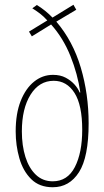

<svg xmlns="http://www.w3.org/2000/svg" viewBox="-20 -844 439 808"><path d="M135 -823Q171 -801 201 -770L289 -824L301 -803L217 -753Q287 -671 320 -559.5Q353 -448 353 -325Q353 -183 312.5 -119.5Q272 -56 202 -56Q146 -56 111.5 -90Q77 -124 61.5 -178Q46 -232 46 -291Q46 -366 67 -419Q88 -472 123.5 -500.5Q159 -529 203 -529Q234 -529 256.5 -517Q279 -505 294 -488Q309 -471 315 -455H318Q307 -532 276.5 -608Q246 -684 195 -741L114 -691L102 -711L179 -758Q165 -774 148 -787Q131 -800 116 -809ZM206 -504Q145 -504 108.5 -445.5Q72 -387 72 -291Q72 -231 87 -183.5Q102 -136 131 -108.5Q160 -81 202 -81Q264 -81 295 -141Q326 -201 326 -298Q326 -402 293.5 -453Q261 -504 206 -504Z"/></svg>

Font: Noto Sans Malayalam UI ExtraCondensed Thin
Style: Regular
Weight: 100
Width: 2
Designer: Jelle Bosma - Monotype Design Team
Foundry: Monotype Imaging Inc.
Version: Version 2.104; ttfautohint (v1.8.4.7-5d5b)